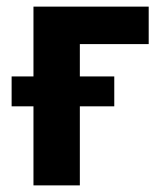

<svg xmlns="http://www.w3.org/2000/svg" viewBox="-20 -560 489 580"><path d="M81.1 -329.1V-540H429.2V-426.8H221.2V-329.1H325.2V-238.8H221.2V0H81.1V-238.8H15.1V-329.1Z"/></svg>

Font: Miedinger*
Style: Bold
Weight: 700
Version: Version 001.000